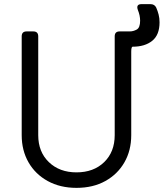

<svg xmlns="http://www.w3.org/2000/svg" viewBox="-20 -897 792 929"><path d="M350 12Q271 12 211 -21Q151 -54 118 -111.5Q85 -169 85 -243V-721Q85 -745 109 -745H141Q165 -745 165 -721V-243Q165 -162 216.5 -112.5Q268 -63 350 -63Q433 -63 484 -112.5Q535 -162 535 -243V-721Q535 -745 559 -745H608Q625 -745 641.5 -754Q658 -763 658 -797Q658 -822 647 -849Q637 -877 665 -877H708Q728 -877 736 -860Q743 -844 747.5 -826.5Q752 -809 752 -789Q752 -728 716.5 -699.5Q681 -671 622 -671Q615 -671 615 -647V-243Q615 -169 582 -111.5Q549 -54 489.5 -21Q430 12 350 12Z"/></svg>

Font: Pitagon Sans Text
Style: Regular
Weight: 400
Designer: Travis Tran
Foundry: Pitagon
Version: Version 1.001; ttfautohint (v1.8.4.7-5d5b);gftools[0.9.26]